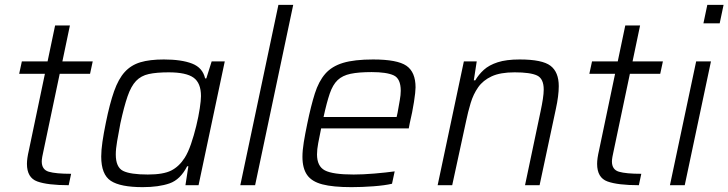

<svg xmlns="http://www.w3.org/2000/svg" viewBox="-20 -763 3001 791"><path d="M263 0Q176 0 133.5 -15.5Q91 -31 91 -88Q91 -110 99 -144L165 -459H59L70 -510H176L207 -658H268L237 -510H362L351 -459H226L158 -136Q156 -129 154 -116.5Q152 -104 152 -98Q152 -64 181 -55.5Q210 -47 273 -47Z M568 8Q476 8 436.5 -18Q397 -44 397 -118Q397 -144 402 -178.5Q407 -213 416 -257Q432 -336 450 -387Q468 -438 494 -466.5Q520 -495 558.5 -506.5Q597 -518 655 -518Q728 -518 771.5 -501Q815 -484 825 -440H830L852 -510H906L798 0H744L756 -78H751Q723 -23 678.5 -7.5Q634 8 568 8ZM589 -44Q653 -44 685.5 -60.5Q718 -77 741 -113Q755 -135 767 -170Q779 -205 788.5 -244Q798 -283 803 -316.5Q808 -350 808 -367Q808 -421 777.5 -443Q747 -465 675 -465Q625 -465 593 -458Q561 -451 540.5 -429.5Q520 -408 505.5 -366Q491 -324 476 -255Q468 -213 462.5 -181Q457 -149 457 -127Q457 -74 487 -59Q517 -44 589 -44Z M970 0 1127 -743H1188L1031 0Z M1428 8Q1352 8 1308 -3.5Q1264 -15 1245 -42.5Q1226 -70 1226 -117Q1226 -143 1231.5 -177Q1237 -211 1246 -254Q1261 -327 1277 -377.5Q1293 -428 1320 -459Q1347 -490 1393.5 -504Q1440 -518 1517 -518Q1617 -518 1654.5 -492Q1692 -466 1692 -403Q1692 -385 1685.5 -343Q1679 -301 1668 -255L1664 -234H1303Q1296 -200 1291 -173.5Q1286 -147 1286 -127Q1286 -78 1318.5 -61Q1351 -44 1437 -44Q1475 -44 1522.5 -48Q1570 -52 1606 -57L1595 -6Q1565 1 1518 4.5Q1471 8 1428 8ZM1313 -281H1614L1618 -299Q1623 -328 1627 -350Q1631 -372 1631 -389Q1631 -439 1602 -452.5Q1573 -466 1511 -466Q1458 -466 1424.5 -459Q1391 -452 1371 -433Q1351 -414 1338.5 -377.5Q1326 -341 1313 -281Z M1783 0 1891 -510H1944L1932 -432H1938Q1952 -456 1973.5 -475.5Q1995 -495 2030.5 -506.5Q2066 -518 2121 -518Q2214 -518 2248 -492Q2282 -466 2282 -408Q2282 -369 2270 -314L2203 0H2143L2207 -304Q2213 -332 2216.5 -355Q2220 -378 2220 -394Q2220 -439 2192.5 -452Q2165 -465 2100 -465Q2041 -465 2005.5 -448.5Q1970 -432 1950 -403.5Q1930 -375 1919 -338.5Q1908 -302 1900 -263L1843 0Z M2612 0Q2525 0 2482.5 -15.5Q2440 -31 2440 -88Q2440 -110 2448 -144L2514 -459H2408L2419 -510H2525L2556 -658H2617L2586 -510H2711L2700 -459H2575L2507 -136Q2505 -129 2503 -116.5Q2501 -104 2501 -98Q2501 -64 2530 -55.5Q2559 -47 2622 -47Z M2878 -667 2894 -743H2961L2945 -667ZM2740 0 2848 -510H2909L2801 0Z"/></svg>

Font: Saira Light
Style: Italic
Weight: 300
Italic angle: -12°
Designer: Hector Gatti with collaboration of the Omnibus-Type team
Foundry: Omnibus-Type
Version: Version 1.100; ttfautohint (v1.8.3)